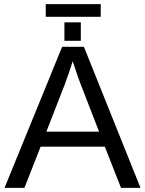

<svg xmlns="http://www.w3.org/2000/svg" viewBox="-20 -916 707 936"><path d="M570 0 491 -201H178L99 0H2L283 -688H389L665 0ZM334 -618 330 -604Q317 -561 294 -500L206 -274H463L375 -501Q368 -518 361.5 -537Q355 -556 348 -577ZM294 -717V-807H374V-717ZM471 -834H203V-896H471Z"/></svg>

Font: Libra Sans
Style: Regular
Weight: 400
Foundry: Context Ltd
Version: Version 1.000; ttfautohint (v1.3)